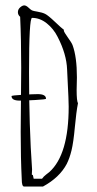

<svg xmlns="http://www.w3.org/2000/svg" viewBox="-20 -682 359 707"><path d="M149.4 -318.4Q149.4 -315.9 109.6 -313.7Q69.8 -311.5 52.7 -311.5Q22.5 -311.5 22.5 -328.1Q22.5 -330.6 62.7 -333Q103 -335.4 119.1 -335.4Q149.4 -335.4 149.4 -318.4ZM262.2 -350.1Q262.2 -310.5 267.1 -301.8Q260.7 -269 255.6 -213.4Q250.5 -157.7 243.4 -128.4Q236.3 -99.1 225.6 -78.1Q199.2 -28.3 138.2 4.9H68.8Q60.1 4.9 60.1 -22Q56.2 -99.6 56.2 -195.8L58.1 -432.1Q58.1 -536.1 54.2 -620.1Q45.9 -627 45.9 -637.2Q45.9 -647.5 54.2 -654.8Q62.5 -662.1 69.3 -662.1Q76.2 -662.1 84.7 -654.1Q93.3 -646 97.7 -643.8Q102.1 -641.6 118.7 -638.9Q135.3 -636.2 146.2 -630.9Q157.2 -625.5 182.1 -601.8Q207 -578.1 215.8 -571.8L214.8 -569.8Q215.8 -563.5 229.7 -544.2Q243.7 -524.9 247.1 -516.1Q263.2 -472.7 263.2 -397ZM232.9 -289.1 231.9 -325.2 227.1 -425.8Q225.1 -482.4 192.4 -545.9Q177.2 -576.2 152.1 -596.2Q127 -616.2 98.1 -616.2Q86.9 -616.2 86.9 -416.3Q86.9 -216.3 98.1 -58.1L97.2 -39.1L101.1 -37.1L104 -23.9H134.8Q140.6 -32.2 149.7 -39.1Q158.7 -45.9 162.1 -48.8Q232.9 -112.8 232.9 -289.1Z"/></svg>

Font: Amatic SC
Style: Regular
Weight: 400
Version: Version 1.004